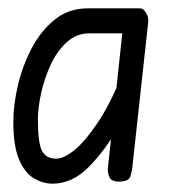

<svg xmlns="http://www.w3.org/2000/svg" viewBox="-20 -436 437 461"><path d="M106 5Q84 5 62 -7.5Q40 -20 26 -52.5Q12 -85 12 -144Q12 -184 23 -231Q34 -278 56 -320Q78 -362 111.5 -389Q145 -416 191 -416H301L295 -356H195Q163 -356 139.5 -334Q116 -312 101 -279Q86 -246 78.5 -211Q71 -176 71 -150Q71 -92 81 -73.5Q91 -55 115 -55Q133 -55 158.5 -75.5Q184 -96 215 -142Q246 -188 277 -266L266 -134Q234 -77 194 -36Q154 5 106 5ZM266 0Q247 0 242.5 -11Q238 -22 239 -32L280 -416H316Q324 -416 330.5 -405.5Q337 -395 336 -384L298 -37Q297 -25 293 -12.5Q289 0 266 0Z"/></svg>

Font: Edu NSW ACT Foundation
Style: Regular
Weight: 400
Designer: Tina and Corey Anderson
Foundry: Google for Education
Version: Version 1.003